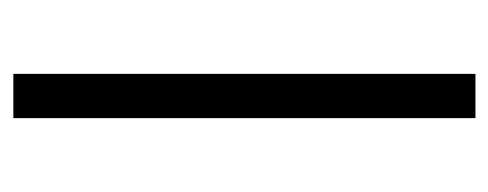

<svg xmlns="http://www.w3.org/2000/svg" viewBox="-248 -502 750 295"><g transform="rotate(-90 127.5 -355.0)"><path d="M93 0V-710H161V0Z"/></g></svg>

Font: Geist Light
Style: Regular
Weight: 400
Designer: Basement.studio, Andrés Briganti, Mateo Zaragoza
Foundry: Basement.studio, Vercel, Andrés Briganti, Guido Ferreyra, Mateo Zaragoza
Version: Version 1.401